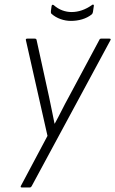

<svg xmlns="http://www.w3.org/2000/svg" viewBox="-20 -825 507 845"><path d="M76 0Q73 0 71.5 -1.5Q70 -3 72 -7L189 -227L94 -648Q92 -655 100 -655H133Q140 -655 141 -649L196 -398Q202 -369 208 -340Q214 -311 220 -281H221Q237 -310 251.5 -339Q266 -368 282 -397L417 -649Q419 -655 425 -655H461Q465 -655 466.5 -653.5Q468 -652 466 -648L119 -5Q116 0 111 0ZM292 -733Q269 -733 246.5 -741Q224 -749 207 -764Q203 -767 204 -776L207 -798Q208 -803 210.5 -804Q213 -805 217 -802Q234 -787 254 -779.5Q274 -772 295 -772Q341 -772 385 -803Q388 -806 391 -804.5Q394 -803 393 -799L389 -772Q388 -765 383 -761Q365 -747 341.5 -740Q318 -733 292 -733Z"/></svg>

Font: Sofia Sans Condensed Light
Style: Italic
Weight: 300
Italic angle: -9°
Version: Version 4.100